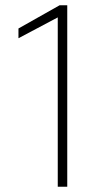

<svg xmlns="http://www.w3.org/2000/svg" viewBox="-20 -708 405 728"><path d="M199 0V-642L50 -563V-600L206 -688H235V0Z"/></svg>

Font: Saira Thin
Style: Regular
Weight: 100
Designer: Hector Gatti with collaboration of the Omnibus-Type team
Foundry: Omnibus-Type
Version: Version 1.101